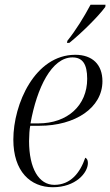

<svg xmlns="http://www.w3.org/2000/svg" viewBox="-20 -776 463 806"><path d="M263 -605 261 -596H271C322 -637 393 -707 422 -747L423 -756H360C333 -705 297 -647 263 -605ZM202 10C297 10 349 -50 349 -92C349 -105 344 -111 338 -114C316 -50 276 0 208 0C143 0 102 -69 102 -184C102 -205 104 -236 107 -248H146C295 -248 410 -323 410 -435C410 -505 368 -546 296 -546C127 -546 36 -340 36 -190C36 -57 107 10 202 10ZM141 -258H108C135 -408 197 -535 284 -535C326 -535 346 -508 346 -445C346 -333 263 -258 141 -258Z"/></svg>

Font: Noto Serif Display SemiCondensed Light
Style: Italic
Weight: 300
Width: 4
Italic angle: -12°
Designer: Monotype Design Team
Foundry: Monotype Imaging Inc.
Version: Version 2.009